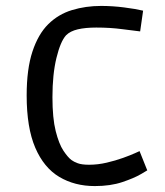

<svg xmlns="http://www.w3.org/2000/svg" viewBox="-20 -615 558 648"><path d="M300 13Q232 13 180 -18Q128 -49 99 -116.5Q70 -184 70 -293Q70 -382 89.5 -441Q109 -500 143 -533.5Q177 -567 223 -581Q269 -595 321 -595Q359 -595 398.5 -590Q438 -585 463 -579L453 -509Q434 -511 393 -516.5Q352 -522 305 -522Q268 -522 242.5 -516Q217 -510 203 -496Q184 -475 170.5 -419.5Q157 -364 157 -287Q157 -216 168 -172.5Q179 -129 194 -106.5Q209 -84 221 -75Q229 -69 242.5 -64Q256 -59 281 -59Q310 -59 340 -66Q370 -73 395 -82Q420 -91 435.5 -98Q451 -105 451 -105L477 -40Q477 -40 455 -27Q433 -14 393 -0.5Q353 13 300 13Z"/></svg>

Font: Ruda
Style: Regular
Weight: 400
Designer: Mariela Monsalve and Angelina Sanchez
Foundry: Mariela Monsalve and Angelina Sanchez
Version: Version 2.000